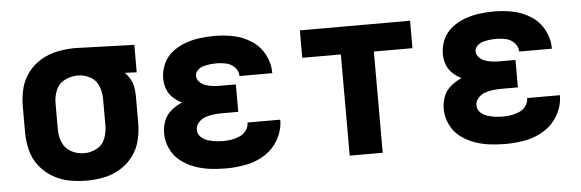

<svg xmlns="http://www.w3.org/2000/svg" viewBox="-41 -659 2386 788"><g transform="rotate(-5 1152.0 -265.0)"><path d="M288 8Q324 8 359.5 1Q395 -6 426.5 -25Q458 -44 480 -73.5Q502 -103 510.5 -138.5Q519 -174 519 -210V-320Q519 -338 516 -356Q513 -374 504 -390Q495 -406 482 -419L531 -417V-530L289 -538H288Q252 -538 216 -531Q180 -524 148 -505.5Q116 -487 93.5 -457.5Q71 -428 62 -392.5Q53 -357 53 -320V-210Q53 -174 62 -138Q71 -102 93.5 -73Q116 -44 147.5 -25Q179 -6 215 1Q251 8 288 8ZM288 -105Q260 -105 235 -118Q210 -131 199 -157Q188 -183 188 -210V-320Q188 -348 199 -374Q210 -400 235.5 -412.5Q261 -425 288 -425Q315 -425 339.5 -412Q364 -399 374 -373Q384 -347 384 -320V-210Q384 -183 374 -157Q364 -131 339.5 -118Q315 -105 288 -105Z M862 8Q904 8 945.5 0Q987 -8 1023 -31Q1059 -54 1080 -92Q1101 -130 1101 -172H966Q966 -154 955.5 -139.5Q945 -125 929 -118Q913 -111 896 -108Q879 -105 862 -105Q845 -105 829 -107Q813 -109 797 -114Q781 -119 768.5 -131Q756 -143 756 -160Q756 -177 768 -190.5Q780 -204 796.5 -209.5Q813 -215 830 -217Q847 -219 864 -219H932V-332H864Q850 -332 835.5 -334Q821 -336 807.5 -340.5Q794 -345 783 -356Q772 -367 772 -381Q772 -395 783 -405Q794 -415 807 -418.5Q820 -422 834 -423.5Q848 -425 862 -425Q881 -425 901 -420.5Q921 -416 935.5 -400.5Q950 -385 950 -365H1085V-366Q1085 -406 1066 -442Q1047 -478 1013 -500Q979 -522 940 -530Q901 -538 862 -538Q831 -538 800.5 -534Q770 -530 741 -519.5Q712 -509 687.5 -490Q663 -471 650 -442Q637 -413 637 -383Q637 -360 644.5 -339Q652 -318 668.5 -302.5Q685 -287 705 -277Q681 -267 660.5 -250Q640 -233 630.5 -208.5Q621 -184 621 -158Q621 -125 635 -94.5Q649 -64 675 -43.5Q701 -23 732.5 -11.5Q764 0 796.5 4Q829 8 862 8Z M1372 0H1508V-417H1667V-530H1213V-417H1372Z M2014 8Q2056 8 2097.5 0Q2139 -8 2175 -31Q2211 -54 2232 -92Q2253 -130 2253 -172H2118Q2118 -154 2107.5 -139.5Q2097 -125 2081 -118Q2065 -111 2048 -108Q2031 -105 2014 -105Q1997 -105 1981 -107Q1965 -109 1949 -114Q1933 -119 1920.5 -131Q1908 -143 1908 -160Q1908 -177 1920 -190.5Q1932 -204 1948.5 -209.5Q1965 -215 1982 -217Q1999 -219 2016 -219H2084V-332H2016Q2002 -332 1987.5 -334Q1973 -336 1959.5 -340.5Q1946 -345 1935 -356Q1924 -367 1924 -381Q1924 -395 1935 -405Q1946 -415 1959 -418.5Q1972 -422 1986 -423.5Q2000 -425 2014 -425Q2033 -425 2053 -420.5Q2073 -416 2087.5 -400.5Q2102 -385 2102 -365H2237V-366Q2237 -406 2218 -442Q2199 -478 2165 -500Q2131 -522 2092 -530Q2053 -538 2014 -538Q1983 -538 1952.5 -534Q1922 -530 1893 -519.5Q1864 -509 1839.5 -490Q1815 -471 1802 -442Q1789 -413 1789 -383Q1789 -360 1796.5 -339Q1804 -318 1820.5 -302.5Q1837 -287 1857 -277Q1833 -267 1812.5 -250Q1792 -233 1782.5 -208.5Q1773 -184 1773 -158Q1773 -125 1787 -94.5Q1801 -64 1827 -43.5Q1853 -23 1884.5 -11.5Q1916 0 1948.5 4Q1981 8 2014 8Z"/></g></svg>

Font: Iosevka Sparkle Extrabold
Style: Regular
Weight: 800
Designer: Belleve Invis
Foundry: Belleve Invis
Version: Version 4.5.0; ttfautohint (v1.8.3)